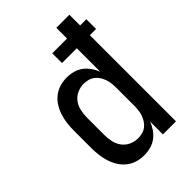

<svg xmlns="http://www.w3.org/2000/svg" viewBox="-218 -831 936 936"><g transform="rotate(-45 250.0 -363.5)"><path d="M213 8Q188 8 164 1Q140 -6 120.5 -21.5Q101 -37 88 -58Q75 -79 67.5 -102.5Q60 -126 57 -150.5Q54 -175 54 -200V-320Q54 -345 57 -369.5Q60 -394 67.5 -417.5Q75 -441 88 -462Q101 -483 120.5 -498.5Q140 -514 164 -521Q188 -528 213 -528Q235 -528 257 -522Q279 -516 296.5 -503Q314 -490 327 -471.5Q340 -453 348 -432V-594H246V-661H348V-735H438V-661H481V-594H438V0H348V-88Q340 -67 327 -48.5Q314 -30 296.5 -17Q279 -4 257 2Q235 8 213 8ZM249 -72Q265 -72 280 -76Q295 -80 307 -89.5Q319 -99 327 -112Q335 -125 340 -139.5Q345 -154 346.5 -169.5Q348 -185 348 -200V-320Q348 -335 346.5 -350.5Q345 -366 340 -380.5Q335 -395 327 -408Q319 -421 306.5 -430.5Q294 -440 279 -444Q264 -448 249 -448Q226 -448 204 -438Q182 -428 168 -409Q154 -390 149 -366.5Q144 -343 144 -320V-200Q144 -177 149 -153.5Q154 -130 168 -111Q182 -92 204 -82Q226 -72 249 -72Z"/></g></svg>

Font: Iosevka Curly Medium
Style: Regular
Weight: 500
Monospace: yes
Designer: Belleve Invis
Foundry: Belleve Invis
Version: Version 22.1.2; ttfautohint (v1.8.4)